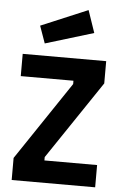

<svg xmlns="http://www.w3.org/2000/svg" viewBox="-62 -988 656 1031"><g transform="rotate(5 266.0 -472.5)"><path d="M41 0V-119L325 -542V-560H41V-680H491V-560L207 -138V-120H491V0ZM154 -746 121 -839 373 -945 414 -825Z"/></g></svg>

Font: Titillium Web
Style: Bold
Weight: 700
Designer: Mohamed Gaber, Accademia di Belle Arti di Urbino
Foundry: Kief Type Foundry, Accademia di Belle Arti di Urbino
Version: Version 3.000